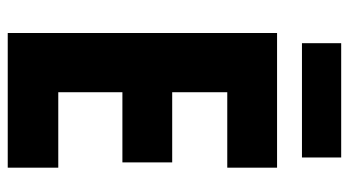

<svg xmlns="http://www.w3.org/2000/svg" viewBox="-228 -696 924 509"><g transform="rotate(90 234.5 -442.0)"><path d="M398 -884H95V-780H398ZM425 0V-134H225V-304H411V-436H225V-582H425V-714H68V0Z"/></g></svg>

Font: Noto Sans Khmer Condensed ExtraBold
Style: Regular
Weight: 800
Width: 3
Designer: Danh Hong and the Monotype Design Team
Foundry: Monotype Imaging Inc.
Version: Version 2.004